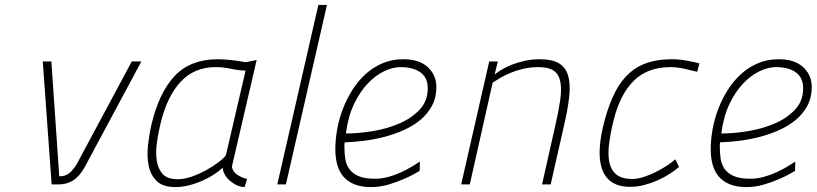

<svg xmlns="http://www.w3.org/2000/svg" viewBox="-20 -750 3322 781"><path d="M189 -500 221 -33Q246 -32 263 -46.5Q280 -61 293 -84L516 -500H555L325 -71Q304 -33 278 -16.5Q252 0 221 0H190L154 -500Z M923 -71Q928 -50 946 -38.5Q964 -27 985 -22L975 11Q955 10 939 1.5Q923 -7 911 -18.5Q899 -30 892.5 -43.5Q886 -57 886 -68Q874 -56 853 -42Q832 -28 805.5 -16Q779 -4 750 3.5Q721 11 694 11Q642 11 617 -14Q592 -39 584.5 -77Q577 -115 582 -159.5Q587 -204 596 -243Q627 -374 691 -441.5Q755 -509 866 -509Q892 -509 922 -505.5Q952 -502 980 -497L1024 -506ZM703 -21Q731 -21 762.5 -32.5Q794 -44 822.5 -60Q851 -76 872 -92.5Q893 -109 899 -119L979 -463Q953 -463 920.5 -470Q888 -477 857 -477Q770 -477 714.5 -417Q659 -357 633 -247Q625 -215 619 -175.5Q613 -136 617 -101.5Q621 -67 640 -44Q659 -21 703 -21Z M1275 -730H1310L1143 0H1108Z M1505 -23Q1533 -23 1560 -30.5Q1587 -38 1611 -49Q1635 -60 1655 -72Q1675 -84 1688 -93L1687 -55Q1656 -36 1623 -22Q1594 -9 1559.5 1Q1525 11 1490 11Q1450 11 1422.5 0Q1395 -11 1377.5 -31Q1360 -51 1352 -79.5Q1344 -108 1344 -143Q1344 -181 1351.5 -223.5Q1359 -266 1374.5 -306.5Q1390 -347 1413 -383.5Q1436 -420 1466.5 -448Q1497 -476 1535.5 -492.5Q1574 -509 1620 -509Q1686 -509 1720.5 -476.5Q1755 -444 1755 -396Q1755 -353 1737 -319.5Q1719 -286 1689 -261.5Q1659 -237 1620.5 -220Q1582 -203 1540.5 -192.5Q1499 -182 1458 -177Q1417 -172 1382 -171Q1381 -165 1381 -160.5Q1381 -156 1381 -152Q1381 -127 1384.5 -104Q1388 -81 1400.5 -63Q1413 -45 1437.5 -34Q1462 -23 1505 -23ZM1387 -207Q1437 -207 1495.5 -216.5Q1554 -226 1604 -247.5Q1654 -269 1687 -304Q1720 -339 1720 -391Q1720 -434 1690.5 -455.5Q1661 -477 1609 -477Q1578 -477 1543 -460.5Q1508 -444 1476 -410.5Q1444 -377 1420 -326.5Q1396 -276 1387 -207Z M1856 0 1970 -500H2005L1992 -447Q2002 -455 2019.5 -466Q2037 -477 2061 -486.5Q2085 -496 2114 -502.5Q2143 -509 2175 -509Q2226 -509 2253.5 -492.5Q2281 -476 2291 -442.5Q2301 -409 2295.5 -358Q2290 -307 2274 -238L2220 0H2185L2238 -236Q2252 -296 2258.5 -341Q2265 -386 2259.5 -416.5Q2254 -447 2233 -462Q2212 -477 2170 -477Q2137 -477 2108 -470Q2079 -463 2055 -453Q2031 -443 2013 -432Q1995 -421 1984 -414L1891 0Z M2714 -509Q2743 -509 2775.5 -503Q2808 -497 2825 -492L2816 -458Q2799 -462 2767.5 -469.5Q2736 -477 2707 -477Q2614 -477 2558 -421.5Q2502 -366 2476 -261Q2463 -208 2457.5 -164Q2452 -120 2459 -88.5Q2466 -57 2488 -39.5Q2510 -22 2552 -22Q2573 -22 2598 -30Q2623 -38 2647 -50Q2671 -62 2692.5 -76Q2714 -90 2727 -102L2742 -71Q2726 -57 2703.5 -42.5Q2681 -28 2655 -16.5Q2629 -5 2600.5 2.5Q2572 10 2544 10Q2496 10 2467.5 -10Q2439 -30 2427.5 -66.5Q2416 -103 2420 -154Q2424 -205 2441 -266Q2459 -331 2483 -377Q2507 -423 2540 -452.5Q2573 -482 2615.5 -495.5Q2658 -509 2714 -509Z M3032 -23Q3060 -23 3087 -30.5Q3114 -38 3138 -49Q3162 -60 3182 -72Q3202 -84 3215 -93L3214 -55Q3183 -36 3150 -22Q3121 -9 3086.5 1Q3052 11 3017 11Q2977 11 2949.5 0Q2922 -11 2904.5 -31Q2887 -51 2879 -79.5Q2871 -108 2871 -143Q2871 -181 2878.5 -223.5Q2886 -266 2901.5 -306.5Q2917 -347 2940 -383.5Q2963 -420 2993.5 -448Q3024 -476 3062.5 -492.5Q3101 -509 3147 -509Q3213 -509 3247.5 -476.5Q3282 -444 3282 -396Q3282 -353 3264 -319.5Q3246 -286 3216 -261.5Q3186 -237 3147.5 -220Q3109 -203 3067.5 -192.5Q3026 -182 2985 -177Q2944 -172 2909 -171Q2908 -165 2908 -160.5Q2908 -156 2908 -152Q2908 -127 2911.5 -104Q2915 -81 2927.5 -63Q2940 -45 2964.5 -34Q2989 -23 3032 -23ZM2914 -207Q2964 -207 3022.5 -216.5Q3081 -226 3131 -247.5Q3181 -269 3214 -304Q3247 -339 3247 -391Q3247 -434 3217.5 -455.5Q3188 -477 3136 -477Q3105 -477 3070 -460.5Q3035 -444 3003 -410.5Q2971 -377 2947 -326.5Q2923 -276 2914 -207Z"/></svg>

Font: Panefresco 1wt
Style: Italic
Weight: 250
Version: Version 1.000